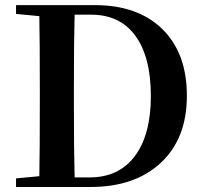

<svg xmlns="http://www.w3.org/2000/svg" viewBox="-20 -745 811 765"><path d="M43.9 0V-34.2L136.7 -43Q138.7 -139.6 138.7 -350.6V-382.8Q138.7 -582 136.7 -680.7L43.9 -689.5V-724.6H358.4Q529.3 -724.6 627 -628.9Q724.6 -533.2 724.6 -363.3Q724.6 -193.4 621.1 -96.7Q517.6 0 340.8 0ZM277.3 -38.1H336.9Q454.1 -38.1 517.6 -123.5Q581.1 -209 581.1 -362.3Q581.1 -518.6 518.6 -603.5Q457 -686.5 343.8 -686.5H277.3Q274.4 -587.9 274.4 -382.8V-350.6Q274.4 -137.7 277.3 -38.1Z"/></svg>

Font: Bpmf GenYo Min B
Style: B
Weight: 700
Foundry: But Ko
Version: Version 1.320